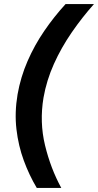

<svg xmlns="http://www.w3.org/2000/svg" viewBox="-20 -820 480 940"><path d="M160 100Q123 38 96.5 -34Q70 -106 60.5 -187.5Q51 -269 66 -358Q81 -443 115 -521Q149 -599 197 -669Q245 -739 301 -800H440Q382 -735 331 -661Q280 -587 244 -507Q208 -427 193 -342Q173 -222 200.5 -108.5Q228 5 280 100Z"/></svg>

Font: Figtree Light
Style: Bold Italic
Weight: 700
Italic angle: -9.5°
Version: Version 2.000